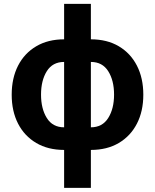

<svg xmlns="http://www.w3.org/2000/svg" viewBox="-20 -753 790 978"><path d="M306.6 10.7Q224.6 10.7 164.6 -24.7Q104.5 -60.1 72 -123.3Q39.6 -186.5 39.6 -270.5Q39.6 -355 72 -418.5Q104.5 -481.9 164.6 -517.3Q224.6 -552.7 306.6 -552.7V-733.4H442.9V-552.7Q525.4 -552.7 585.2 -517.3Q645 -481.9 677.5 -418.5Q710 -355 710 -270.5Q710 -186.5 677.5 -123.3Q645 -60.1 585.2 -24.7Q525.4 10.7 442.9 10.7V204.1H306.6ZM442.9 -437.5V-104.5Q501.5 -104.5 531.2 -151.9Q561 -199.2 561 -271Q561 -343.3 531.2 -390.4Q501.5 -437.5 442.9 -437.5ZM306.6 -104.5V-437.5Q248 -437.5 218.5 -390.4Q189 -343.3 189 -271Q189 -199.2 218.5 -151.9Q248 -104.5 306.6 -104.5Z"/></svg>

Font: Inter
Style: Bold
Weight: 700
Designer: Rasmus Andersson
Foundry: rsms
Version: Version 4.001;git-9221beed3